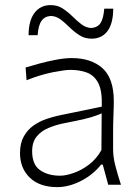

<svg xmlns="http://www.w3.org/2000/svg" viewBox="-20 -739 558 768"><path d="M209.5 9.5C239.5 9.5 271 1.4 303.8 -15.2C336.2 -31.9 362.9 -53.3 384.3 -80.5H391L412.9 0H463.8C454.8 -27.1 447.6 -52.9 441.4 -76.2C435.2 -99.5 432.4 -121.9 432.4 -142.4V-211.4C432.4 -233.8 432.9 -256.7 433.8 -279C434.8 -301.4 435.2 -320 435.2 -334.8C435.2 -395.2 420 -439 390 -466.2C359.5 -493.3 318.6 -506.7 267.1 -506.7C247.6 -506.7 226.7 -504.3 203.8 -500C181 -495.7 159 -490.5 137.6 -484.8C116.2 -478.6 97.6 -473.3 82.4 -469L86.2 -418.1C123.3 -432.9 158.1 -443.3 191 -450C223.3 -456.2 246.7 -459.5 261 -459.5C285.2 -459.5 307.1 -456.2 326.7 -449C346.2 -441.9 361.9 -428.1 372.9 -407.1C383.8 -386.2 388.6 -354.8 387.1 -312.4L218.1 -277.6C201.4 -274.3 183.8 -269 165.2 -262.9C146.7 -256.7 129.5 -247.6 113.8 -236.7C98.1 -225.7 85.2 -211 75.2 -193.3C65.2 -175.7 60 -153.3 60 -127.1C60 -86.7 72.9 -53.8 99 -28.6C125.2 -3.3 161.9 9.5 209.5 9.5ZM220 -36.2C187.6 -36.2 161 -43.8 140 -58.6C119 -73.3 108.6 -98.6 108.6 -134.3C108.6 -158.6 114.8 -178.1 126.7 -192.9C138.6 -207.6 154.3 -219 173.8 -227.1C193.3 -235.2 214.3 -241.9 237.1 -246.2C271.9 -252.9 299 -258.6 318.6 -263.3C338.1 -268.1 352.9 -272.4 362.9 -276.2C372.9 -279.5 380.5 -282.9 386.7 -285.7L385.7 -139C372.9 -115.7 356.7 -96.7 337.1 -81.4C317.1 -66.2 296.7 -54.8 275.7 -47.6C254.8 -40 236.2 -36.2 220 -36.2ZM346.7 -584.3C373.8 -584.3 395.2 -594.8 410.5 -615.2C425.2 -635.7 432.9 -665.7 432.9 -704.3H397.1C394.8 -678.1 390 -659 382.4 -647.1C374.3 -634.8 361.9 -628.1 344.3 -627.1C330.5 -627.6 317.6 -632.9 305.7 -641.9C293.8 -651 281.4 -661.9 269.5 -673.8C257.6 -685.7 244.3 -696.2 230.5 -705.2C216.7 -714.3 200.5 -718.6 182.4 -718.6C155.2 -718.6 133.8 -708.1 118.1 -687.6C102.4 -666.7 94.3 -636.7 94.3 -598.1H130.5C132.4 -624.3 137.6 -643.8 146.2 -655.7C154.3 -667.6 167.1 -674.3 183.8 -675.2C198.1 -674.8 211.4 -669.5 223.3 -660.5C235.2 -651.4 247.1 -641 259 -629C271 -617.1 284.3 -606.7 298.6 -597.6C312.4 -588.6 328.6 -584.3 346.7 -584.3Z"/></svg>

Font: Pinar Light
Style: Regular
Weight: 300
Designer: Amin Abedi
Version: Version 2.00;September 9, 2021;FontCreator 13.0.0.2683 64-bi